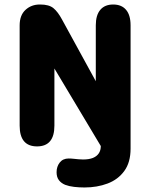

<svg xmlns="http://www.w3.org/2000/svg" viewBox="-20 -645 659 848"><path d="M403.1 -533.3Q403.1 -578.2 423 -601.6Q442.8 -625.1 479.9 -625.1Q517 -625.1 536.8 -601.6Q556.7 -578.2 556.7 -533.3V11.5Q556.7 72.5 528.9 110.3Q501.2 148.2 455 165.6Q408.8 183 353.3 183Q329.6 183 307.3 180.4Q285.1 177.8 267.9 171.3Q250.5 164.2 240.2 150.8Q229.9 137.4 229.9 115.8Q229.9 90.5 243.9 72.8Q257.9 55 283.3 55Q294.8 55 307.5 56.5Q316.4 57.3 326.5 58.4Q336.6 59.4 346.8 59.4Q373.3 59.4 390.6 52.4Q407.8 45.3 416.5 32Q425.2 18.7 425.2 0L220.3 -342.5V-90.2Q220.3 1.6 143.6 1.6Q66.8 1.6 66.8 -90.2V-532.8Q66.8 -577.6 92.5 -601.3Q118.2 -625.1 155.7 -625.1H157.9Q196.4 -625.1 216 -609Q235.6 -592.9 253.7 -559.2L403.1 -286.3Z"/></svg>

Font: Sono ExtraLight
Style: Regular
Weight: 200
Designer: Tyler Finck
Foundry: Tyler Finck
Version: Version 2.112